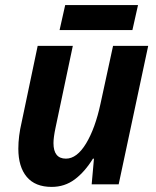

<svg xmlns="http://www.w3.org/2000/svg" viewBox="-20 -724 613 754"><path d="M52 -140Q52 -189 65 -244L128 -544H266L198 -222Q190 -184 190 -162Q190 -101 239 -101Q282 -101 318 -160.5Q354 -220 375 -318L424 -544H562L446 0H340L349 -101H345Q313 -49 273.5 -19.5Q234 10 183 10Q118 10 85 -29.5Q52 -69 52 -140ZM236 -704H522L500 -606H214Z"/></svg>

Font: Noto Sans Display
Style: Bold Italic
Weight: 700
Italic angle: -12°
Designer: Monotype Design team
Foundry: Monotype Imaging Inc.
Version: Version 1.000